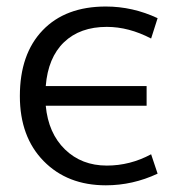

<svg xmlns="http://www.w3.org/2000/svg" viewBox="-20 -550 565 580"><path d="M436.5 -433.6Q369.1 -468.8 302.7 -468.8Q221.7 -468.8 173.3 -422.4Q125 -376 118.2 -290H422.9V-230.5H118.2Q126 -147.5 176.3 -98.6Q226.6 -49.8 302.7 -49.8Q373 -49.8 436.5 -84L456.1 -25.4Q380.9 9.8 299.8 9.8Q183.6 9.8 111.8 -63.5Q40 -136.7 40 -259.8Q40 -386.7 108.9 -458.5Q177.7 -530.3 299.8 -530.3Q380.9 -530.3 456.1 -495.1Z"/></svg>

Font: Gen Shin Gothic Normal
Style: Regular
Weight: 300
Designer: [Source Han Sans]
Ryoko NISHIZUKA  (kana & ideographs); Paul D. Hunt (Latin, Greek & Cyrillic); Wenlong ZHANG  (bopomofo
Version: Version 1.002.20150607